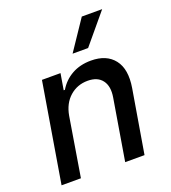

<svg xmlns="http://www.w3.org/2000/svg" viewBox="-141 -886 880 990"><g transform="rotate(-20 298.5 -391.0)"><path d="M185.7 -323.9 132.5 0H26.3L117.2 -545.5H219.1L204.2 -456.7H210.9Q237.6 -501.8 282.8 -527.2Q328.1 -552.6 388.1 -552.6Q473 -552.6 514.6 -499.3Q556.1 -446 539.8 -346.9L481.5 0H375.4L431.1 -334.2Q441.1 -393.5 415.8 -427Q390.6 -460.6 336.3 -460.6Q279.5 -460.6 238.3 -424.4Q197.1 -388.1 185.7 -323.9ZM311.8 -618.3 421.9 -782H533.7L397 -618.3Z"/></g></svg>

Font: Karasuma Gothic
Style: Medium Italic
Weight: 500
Italic angle: 9.39998°
Designer: Rasmus Andersson / Ryoko Nishizuka
Foundry: Genbu
Version: Version 1.00